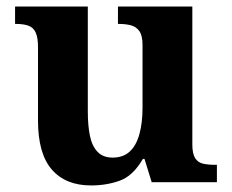

<svg xmlns="http://www.w3.org/2000/svg" viewBox="-20 -556 707 586"><path d="M258 10Q180.4 10 138.2 -38.5Q96 -87 96 -188V-412Q96 -441 89 -456.5Q82 -472 67 -477.5Q52 -483 28 -483H26V-536H248V-216Q248 -172.6 254.5 -141.3Q261 -110 277.8 -92.5Q294.6 -75 323.8 -75Q356 -75 376 -93.5Q396 -112 405.5 -146.7Q415 -181.4 415 -227V-419Q415 -447.9 405 -461.5Q395 -475 378.8 -479Q362.7 -483 342.6 -483H340V-536H567V-115.6Q567 -87 575.5 -73.5Q584 -60 599.7 -56.5Q615.4 -53 634 -53H642V0H443L421 -71H416.1Q386 -19 345.5 -4.5Q305 10 258 10Z"/></svg>

Font: Noto Serif Kannada
Style: Regular
Weight: 400
Designer: Universal Thirst, Indian Type Foundry and the Monotype Design Team
Foundry: Monotype Imaging Inc.
Version: Version 2.003